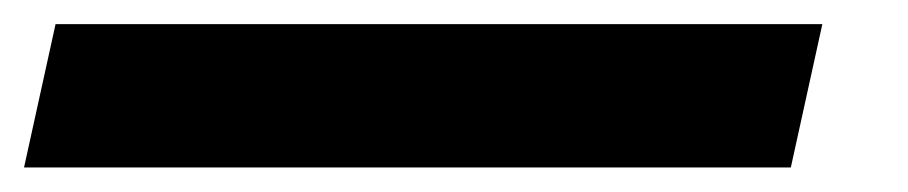

<svg xmlns="http://www.w3.org/2000/svg" viewBox="-100 -20 752 159"><path d="M-80.1 118.7 -54 0H581L554.9 118.7Z"/></svg>

Font: Atkinson Hyperlegible Mono ExtraLight
Style: Italic
Weight: 200
Italic angle: -12°
Monospace: yes
Designer: Elliott Scott, Megan Eiswerth, Linus Boman, Theodore Petrosky, Letters from Sweden
Foundry: Applied Design Works, Letters from Sweden
Version: Version 2.001